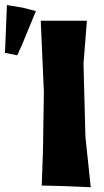

<svg xmlns="http://www.w3.org/2000/svg" viewBox="-26 -746 421 776"><path d="M138.7 -662.1 151.4 -373 147.5 -129.9 142.6 3.9 227.5 5.9 340.8 10.7 319.3 -192.4 311.5 -488.3 325.2 -662.1H206.1ZM2 -725.6 -2 -627 -5.9 -532.2 43.9 -522.5 66.4 -573.2 119.1 -701.2 66.4 -714.8Z"/></svg>

Font: MaokenAssortedSans-Lite
Style: Lite
Weight: 400
Version: Version 1.400